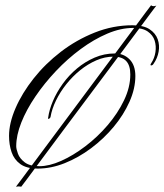

<svg xmlns="http://www.w3.org/2000/svg" viewBox="-20 -634 618 722"><path d="M40 68Q40 68 61.5 39.5Q83 11 119 -38Q155 -87 200.5 -147.5Q246 -208 294 -273Q342 -338 387.5 -398.5Q433 -459 469 -508Q505 -557 526.5 -585.5Q548 -614 548 -614Q556 -608 568 -613Q568 -613 546.5 -584.5Q525 -556 489 -507Q453 -458 407.5 -397.5Q362 -337 314 -272.5Q266 -208 220.5 -147.5Q175 -87 139 -38Q103 11 81.5 39.5Q60 68 60 68Q51 66 40 68ZM122 0Q80 0 56.5 -17Q33 -34 23.5 -62Q14 -90 14 -123Q14 -171 38.5 -227.5Q63 -284 106.5 -339Q150 -394 208.5 -439Q267 -484 336 -511.5Q405 -539 478 -539Q520 -539 542.5 -524Q565 -509 573 -486.5Q581 -464 576.5 -439.5Q572 -415 558 -395Q554 -388 548.5 -388Q543 -388 549 -397Q561 -415 564.5 -438Q568 -461 561.5 -481.5Q555 -502 535.5 -515.5Q516 -529 481 -529Q434 -529 383.5 -507.5Q333 -486 283.5 -449.5Q234 -413 190.5 -367Q147 -321 113 -271Q79 -221 60 -173Q41 -125 41 -84Q41 -74 47.5 -56Q54 -38 73 -23.5Q92 -9 128 -9Q165 -9 210 -29Q255 -49 301 -84Q347 -119 385 -163.5Q423 -208 446.5 -257Q470 -306 470 -354Q470 -388 454.5 -404.5Q439 -421 407 -421Q374 -421 342 -407Q310 -393 281.5 -370Q253 -347 229.5 -317.5Q206 -288 190.5 -256Q175 -224 170 -194Q169 -190 164.5 -187.5Q160 -185 161 -191Q165 -221 179 -254Q193 -287 216 -319Q239 -351 269.5 -376.5Q300 -402 336 -417.5Q372 -433 412 -433Q445 -433 467 -411Q489 -389 489 -348Q489 -301 467 -251.5Q445 -202 407.5 -157Q370 -112 322.5 -76.5Q275 -41 223.5 -20.5Q172 0 122 0Z"/></svg>

Font: Kapakana
Style: Regular
Weight: 400
Designer: Kousuke Nagai
Version: Version 1.002